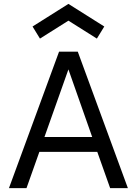

<svg xmlns="http://www.w3.org/2000/svg" viewBox="-20 -965 702 985"><path d="M636 0H545L479 -186H182L116 0H26L283 -700H379ZM453 -262 331 -609 208 -262ZM185 -767 147 -829 331 -945 515 -829 477 -767 331 -859Z"/></svg>

Font: NT Somic
Style: Regular
Weight: 400
Designer: Ravid Balaliev — lead type designer, mastering
Michael Voronin — secret advisor, marketing
Ivan Kovalenko — best boy
Foundry: NT Type
Version: Version 0.7